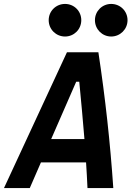

<svg xmlns="http://www.w3.org/2000/svg" viewBox="-52 -961 671 981"><path d="M-31.7 0H100.1L157.2 -131.3H387.7C390.6 -87.4 393.1 -43.9 395 0H526.9C511.2 -231.4 485.8 -462.4 450.7 -693.8H290ZM209.5 -250.5 337.4 -543.5H353C362.3 -445.8 371.6 -348.1 379.4 -250.5ZM280.3 -774.4C326.7 -774.4 363.3 -811.5 363.3 -857.9C363.3 -904.3 326.7 -940.9 280.3 -940.9C233.9 -940.9 196.8 -904.3 196.8 -857.9C196.8 -811.5 233.9 -774.4 280.3 -774.4ZM516.1 -774.4C562 -774.4 599.6 -811.5 599.6 -857.9C599.6 -904.3 562.5 -940.9 516.1 -940.9C470.2 -940.9 433.1 -904.3 433.1 -857.9C433.1 -811.5 470.2 -774.4 516.1 -774.4Z"/></svg>

Font: Cascadia Mono NF
Style: Bold Italic
Weight: 700
Italic angle: -10°
Monospace: yes
Designer: Aaron Bell
Foundry: Saja Typeworks
Version: Version 2404.023